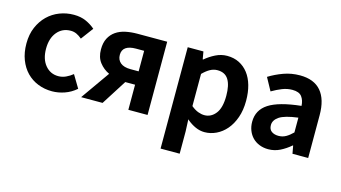

<svg xmlns="http://www.w3.org/2000/svg" viewBox="-87 -888 2517 1418"><g transform="rotate(15 1172.0 -179.5)"><path d="M317 14Q259 14 209 -6Q159 -26 122.5 -63.5Q86 -101 65 -155.5Q44 -210 44 -279Q44 -349 67.5 -403.5Q91 -458 130 -496Q169 -534 220.5 -554Q272 -574 329 -574Q382 -574 422 -556Q462 -538 493 -511L423 -417Q402 -435 381.5 -444.5Q361 -454 337 -454Q273 -454 233.5 -406.5Q194 -359 194 -279Q194 -200 233 -153Q272 -106 333 -106Q363 -106 391 -119Q419 -132 442 -151L500 -54Q460 -19 412 -2.5Q364 14 317 14Z M537 0 692 -220Q647 -241 617 -280Q587 -319 587 -379Q587 -430 605 -464.5Q623 -499 654 -520.5Q685 -542 727 -551Q769 -560 817 -560H1045V0H898V-192H823L701 0ZM732 -376Q732 -338 758.5 -316Q785 -294 836 -294H898V-451H836Q785 -451 758.5 -432.5Q732 -414 732 -376Z M1322 -560 1332 -502H1336Q1371 -532 1413.5 -553Q1456 -574 1501 -574Q1553 -574 1593.5 -553.5Q1634 -533 1662.5 -496Q1691 -459 1706 -406.5Q1721 -354 1721 -289Q1721 -217 1701 -160.5Q1681 -104 1648 -65.5Q1615 -27 1572 -6.5Q1529 14 1483 14Q1448 14 1414 -1Q1380 -16 1348 -43Q1347 -45 1346 -45.5Q1345 -46 1344 -47L1348 45V215H1202V-560ZM1348 -149Q1376 -126 1401.5 -116.5Q1427 -107 1450 -107Q1501 -107 1535.5 -151Q1570 -195 1570 -287Q1570 -368 1543.5 -410.5Q1517 -453 1459 -453Q1430 -453 1403.5 -438.5Q1377 -424 1348 -395Z M1970 14Q1933 14 1902 1.5Q1871 -11 1849.5 -33Q1828 -55 1816 -85.5Q1804 -116 1804 -152Q1804 -242 1880.5 -291.5Q1957 -341 2126 -359Q2124 -401 2103.5 -428.5Q2083 -456 2031 -456Q1992 -456 1954 -441Q1916 -426 1877 -403L1824 -500Q1874 -531 1933 -552.5Q1992 -574 2058 -574Q2165 -574 2219 -511Q2273 -448 2273 -327V0H2153L2142 -60H2139Q2102 -28 2060 -7Q2018 14 1970 14ZM2018 -101Q2049 -101 2074.5 -115.5Q2100 -130 2126 -156V-269Q2024 -256 1984 -229Q1944 -202 1944 -164Q1944 -131 1965 -116Q1986 -101 2018 -101Z"/></g></svg>

Font: Kinto Sans
Style: Bold
Weight: 700
Designer: Authors: Ryoko NISHIZUKA  (kana & ideographs); Paul D. Hunt (Latin, Greek & Cyrillic); Wenlong ZHANG  (bopomofo); Sandol
Foundry: Adobe Systems Incorporated, ookami Inc.
Version: Version 0.001